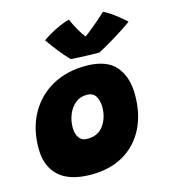

<svg xmlns="http://www.w3.org/2000/svg" viewBox="-115 -868 855 969"><g transform="rotate(-15 312.0 -383.5)"><path d="M243.5 8.5Q130.5 8.5 74.8 -42.8Q19 -94 19 -187.5Q19 -291 61.8 -367.8Q104.5 -444.5 180.2 -486.8Q256 -529 355.5 -529Q464.5 -529 512 -473.2Q559.5 -417.5 559.5 -324Q559.5 -223 521.2 -148.2Q483 -73.5 412.2 -32.5Q341.5 8.5 243.5 8.5ZM270.5 -171Q327 -171 355.5 -211.5Q384 -252 384 -307Q384 -339 370.2 -362.8Q356.5 -386.5 323 -386.5Q288.5 -386.5 263.8 -366.2Q239 -346 225.8 -313.5Q212.5 -281 212.5 -245Q212.5 -213 226.8 -192Q241 -171 270.5 -171ZM511.5 -770Q525.5 -764 543.5 -752Q561.5 -740 578.8 -726.5Q596 -713 608.2 -702.2Q620.5 -691.5 623.5 -688.5Q605.5 -675 579.8 -658.2Q554 -641.5 526.8 -625Q499.5 -608.5 476.2 -595.2Q453 -582 440 -576Q419.5 -576 391 -576.8Q362.5 -577.5 335.8 -578.8Q309 -580 292.5 -581.5Q267 -608 242.8 -638.2Q218.5 -668.5 192 -706.5Q207.5 -718 232.2 -732.2Q257 -746.5 284.8 -758.8Q312.5 -771 335 -776.5Q349.5 -742.5 366.5 -713.8Q383.5 -685 394.5 -672Q408 -681.5 441.8 -709Q475.5 -736.5 511.5 -770Z"/></g></svg>

Font: Grandstander Black
Style: Italic
Weight: 900
Italic angle: -15°
Designer: Tyler Finck
Foundry: Etcetera Type Co
Version: Version 1.200; ttfautohint (v1.8.3)